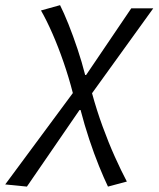

<svg xmlns="http://www.w3.org/2000/svg" viewBox="-106 -517 601 728"><path d="M-4 190.5 -86.2 182.3 170.2 -164.2Q155 -223.5 135 -281.2Q115.1 -338.9 93 -389.3Q71 -439.6 49.4 -477.3L121.7 -497.4Q135.9 -469.4 153.5 -425.6Q171 -381.9 187.9 -331.3Q204.8 -280.8 216.9 -232.7H220.6L391.7 -485.4H475.1L243 -163.5Q260.3 -99.9 282.9 -37.9Q305.5 24.1 329.7 77.9Q353.9 131.6 375 171.4L303.4 190.5Q288.3 159.1 269.5 112.9Q250.7 66.6 232.5 11.8Q214.3 -42.9 199.5 -99.9H195.5Z"/></svg>

Font: Source Sans Variable
Style: Italic
Weight: 200
Italic angle: -11°
Designer: Paul D. Hunt
Foundry: Adobe Systems Incorporated
Version: Version 3.006;hotconv 1.0.111;makeotfexe 2.5.65597